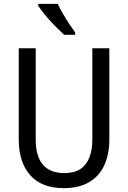

<svg xmlns="http://www.w3.org/2000/svg" viewBox="-20 -964 663 994"><path d="M546 -242Q546 -165 520 -108.5Q494 -52 441.5 -21Q389 10 310 10Q196 10 136.5 -57Q77 -124 77 -243V-714H165V-240Q165 -155 202 -111.5Q239 -68 313 -68Q364 -68 395.5 -88.5Q427 -109 442.5 -148Q458 -187 458 -241V-714H546ZM279 -944Q289 -922 305 -894.5Q321 -867 338 -841Q355 -815 369 -796V-784H312Q297 -798 277.5 -817Q258 -836 238.5 -857.5Q219 -879 203 -899.5Q187 -920 178 -934V-944Z"/></svg>

Font: Noto Sans Display SemiCondensed
Style: Regular
Weight: 400
Width: 4
Version: Version 2.003